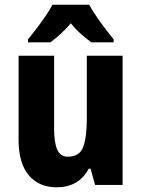

<svg xmlns="http://www.w3.org/2000/svg" viewBox="-20 -786 601 816"><path d="M501 -549V0H384L365 -69H357Q336 -29 301.5 -9.5Q267 10 221 10Q145 10 102 -41.5Q59 -93 59 -192V-549H210V-237Q210 -179 223.5 -149.5Q237 -120 268 -120Q319 -120 334 -162.5Q349 -205 349 -281V-549ZM359 -766Q377 -733 405.5 -693.5Q434 -654 463 -619V-606H368Q349 -620 325.5 -640.5Q302 -661 281 -687Q258 -660 235 -639.5Q212 -619 194 -606H99V-619Q115 -638 135.5 -665Q156 -692 174.5 -719Q193 -746 203 -766Z"/></svg>

Font: Noto Sans Gujarati UI Condensed ExtraBold
Style: Regular
Weight: 800
Width: 3
Designer: Jelle Bosma - Monotype Design Team, Universal Thirst
Foundry: Monotype Imaging Inc.
Version: Version 2.106; ttfautohint (v1.8.4.7-5d5b)